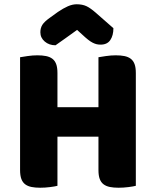

<svg xmlns="http://www.w3.org/2000/svg" viewBox="-20 -874 683 899"><path d="M616 -4Q605 -1 581.5 2Q558 5 535 5Q512 5 494.5 1.5Q477 -2 465 -11Q453 -20 447 -36Q441 -52 441 -78V-234H249V-4Q238 -1 214.5 2Q191 5 168 5Q145 5 127.5 1.5Q110 -2 98 -11Q86 -20 80 -36Q74 -52 74 -78V-606Q85 -608 109 -611.5Q133 -615 155 -615Q178 -615 195.5 -611.5Q213 -608 225 -599Q237 -590 243 -574Q249 -558 249 -532V-372H441V-606Q452 -608 476 -611.5Q500 -615 522 -615Q545 -615 562.5 -611.5Q580 -608 592 -599Q604 -590 610 -574Q616 -558 616 -532ZM341 -734Q310 -711 286 -694.5Q262 -678 240 -662Q210 -662 189.5 -679.5Q169 -697 169 -723Q169 -743 178.5 -758Q188 -773 215 -792L251 -818Q276 -835 297.5 -844.5Q319 -854 339 -854Q366 -854 385 -845Q404 -836 430 -813L511 -742Q511 -708 496.5 -686.5Q482 -665 451 -665Q441 -665 432.5 -667Q424 -669 414 -674Q404 -679 392 -688.5Q380 -698 364 -713Z"/></svg>

Font: Baloo Chettan
Style: Regular
Weight: 400
Designer: Maithili Shingre and Ek Type
Foundry: Ek Type
Version: Version 1.443;PS 1.000;hotconv 16.6.51;makeotf.lib2.5.65220;